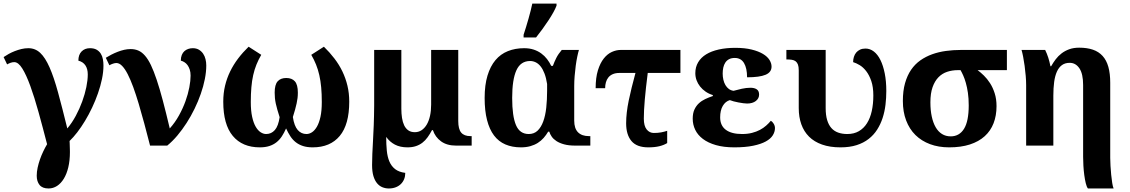

<svg xmlns="http://www.w3.org/2000/svg" viewBox="-51 -816 6335 1076"><path d="M107.9 -545.9Q146.5 -545.9 174.6 -519.5Q202.6 -493.2 226.8 -438.2Q251 -383.3 274.2 -298.3Q297.4 -213.4 326.2 -96.2Q352.5 -127.4 373.8 -167Q395 -206.5 409.9 -247.6Q424.8 -288.6 432.9 -328.1Q440.9 -367.7 440.9 -398.9Q440.9 -429.7 427.7 -449.5Q414.6 -469.2 388.2 -476.1Q388.2 -509.3 406.2 -527.6Q424.3 -545.9 453.1 -545.9Q476.1 -545.9 490.7 -537.4Q505.4 -528.8 513.9 -515.1Q522.5 -501.5 525.6 -484.1Q528.8 -466.8 528.8 -449.2Q528.8 -413.1 520.5 -373.3Q512.2 -333.5 498 -293Q483.9 -252.4 465.3 -213.1Q446.8 -173.8 425.5 -138.7Q404.3 -103.5 382.1 -74.7Q359.9 -45.9 338.9 -25.9Q339.4 -19.5 339.6 -11.2Q339.8 -2.9 340.1 5.6Q340.3 14.2 340.6 22.2Q340.8 30.3 340.8 36.1Q340.8 83.5 331.8 121.3Q322.8 159.2 306.6 185.5Q290.5 211.9 268.6 226.1Q246.6 240.2 221.2 240.2Q186.5 240.2 170.7 220.5Q154.8 200.7 154.8 168.9Q154.8 147 159.9 123.5Q165 100.1 173.1 76.9Q181.2 53.7 191.7 32Q202.1 10.3 212.9 -7.8Q188 -104.5 164.8 -188.2Q141.6 -272 118.9 -334.2Q96.2 -396.5 74 -432.1Q51.8 -467.8 28.8 -467.8Q18.6 -467.8 8.3 -464.1Q-2 -460.4 -11.2 -455.1L-30.8 -496.1Q-18.1 -504.9 -2.2 -513.7Q13.7 -522.5 31.7 -529.5Q49.8 -536.6 69.1 -541.3Q88.4 -545.9 107.9 -545.9Z M1105 -449.2Q1105 -413.1 1096.9 -372.6Q1088.9 -332 1074.2 -290Q1059.6 -248 1039.3 -206.3Q1019 -164.6 994.6 -126.7Q970.2 -88.9 942.9 -56.4Q915.5 -23.9 886.2 0H790Q773.4 -64.5 757.6 -123.8Q741.7 -183.1 726.3 -234.6Q710.9 -286.1 695.6 -328.1Q680.2 -370.1 664.8 -400.1Q649.4 -430.2 633.5 -446.5Q617.7 -462.9 601.1 -462.9Q592.8 -462.9 582 -459.2Q571.3 -455.6 562 -450.2L542 -492.2Q556.2 -501 573.2 -509.8Q590.3 -518.6 608.4 -525.6Q626.5 -532.7 645 -536.9Q663.6 -541 681.2 -541Q704.6 -541 724.1 -532.7Q743.7 -524.4 761.2 -504.4Q778.8 -484.4 794.7 -451.4Q810.5 -418.5 827.1 -368.9Q843.8 -319.3 861.6 -252Q879.4 -184.6 900.4 -96.2Q930.2 -129.4 952.1 -169.2Q974.1 -209 988.5 -249Q1002.9 -289.1 1010 -326.4Q1017.1 -363.8 1017.1 -392.1Q1017.1 -411.6 1012.2 -426.3Q1007.3 -440.9 999.8 -451.2Q992.2 -461.4 982.4 -467.5Q972.7 -473.6 962.4 -476.1Q962.4 -494.6 967.8 -507.8Q973.1 -521 982.4 -529.3Q991.7 -537.6 1003.7 -541.7Q1015.6 -545.9 1029.3 -545.9Q1049.3 -545.9 1063.7 -537.4Q1078.1 -528.8 1087.4 -515.1Q1096.7 -501.5 1100.8 -484.1Q1105 -466.8 1105 -449.2Z M1701.2 9.8Q1670.4 9.8 1647.5 2.4Q1624.5 -4.9 1606.9 -18.6Q1589.4 -32.2 1576.4 -52Q1563.5 -71.8 1552.2 -96.2Q1541.5 -71.8 1528.6 -52Q1515.6 -32.2 1498.3 -18.6Q1481 -4.9 1458.3 2.4Q1435.5 9.8 1405.3 9.8Q1307.1 9.8 1253.7 -54.2Q1200.2 -118.2 1200.2 -246.1Q1200.2 -293.5 1210.2 -335.4Q1220.2 -377.4 1238.8 -415.5Q1257.3 -453.6 1283.4 -488Q1309.6 -522.5 1342.3 -554.2L1413.1 -508.8Q1397.5 -481.9 1386.2 -454.1Q1375 -426.3 1367.9 -394.8Q1360.8 -363.3 1357.7 -326.4Q1354.5 -289.6 1354.5 -244.1Q1354.5 -195.3 1362.1 -161.1Q1369.6 -127 1382.1 -105.7Q1394.5 -84.5 1409.9 -74.7Q1425.3 -64.9 1440.4 -64.9Q1469.7 -64.9 1489.3 -87.2Q1508.8 -109.4 1516.1 -159.2Q1508.8 -182.6 1503.4 -200.9Q1498 -219.2 1494.6 -235.4Q1491.2 -251.5 1489.7 -266.4Q1488.3 -281.2 1488.3 -296.9Q1488.3 -341.3 1504.9 -360.1Q1521.5 -378.9 1553.2 -378.9Q1585 -378.9 1601.6 -360.1Q1618.2 -341.3 1618.2 -296.9Q1618.2 -281.2 1616.5 -266.6Q1614.7 -252 1611.3 -236.3Q1607.9 -220.7 1602.8 -202.1Q1597.7 -183.6 1590.3 -160.2Q1597.7 -110.4 1617.4 -87.6Q1637.2 -64.9 1666.5 -64.9Q1682.1 -64.9 1697.3 -74.7Q1712.4 -84.5 1724.9 -105.7Q1737.3 -127 1744.9 -161.1Q1752.4 -195.3 1752.4 -244.1Q1752.4 -289.6 1749 -326.4Q1745.6 -363.3 1738.5 -394.8Q1731.4 -426.3 1720.2 -454.1Q1709 -481.9 1693.4 -508.8L1764.2 -554.2Q1796.9 -522.5 1823.2 -488Q1849.6 -453.6 1867.9 -415.5Q1886.2 -377.4 1896.2 -335.4Q1906.2 -293.5 1906.2 -246.1Q1906.2 -118.2 1853 -54.2Q1799.8 9.8 1701.2 9.8Z M2232.9 9.8Q2191.4 9.8 2162.1 -5.6Q2132.8 -21 2113.3 -48.8Q2113.3 -7.3 2116.7 27.8Q2120.1 63 2131.3 89.4Q2142.6 115.7 2163.8 132.1Q2185.1 148.4 2220.2 152.8Q2220.2 171.9 2213.9 187.7Q2207.5 203.6 2195.6 215.3Q2183.6 227.1 2166.5 233.6Q2149.4 240.2 2127.9 240.2Q2109.4 240.2 2092.3 233.4Q2075.2 226.6 2062.3 211.2Q2049.3 195.8 2041.7 170.7Q2034.2 145.5 2034.2 108.9Q2034.2 79.1 2035.6 46.6Q2037.1 14.2 2039.3 -25.4Q2041.5 -64.9 2043.5 -113.8Q2045.4 -162.6 2045.9 -225.1V-536.1H2198.2V-206.1Q2198.2 -179.2 2201.9 -155.3Q2205.6 -131.3 2214.1 -113.5Q2222.7 -95.7 2237.3 -85.4Q2252 -75.2 2273.9 -75.2Q2294.9 -75.2 2311.8 -86.4Q2328.6 -97.7 2340.6 -117.9Q2352.5 -138.2 2358.9 -166.7Q2365.2 -195.3 2365.2 -230V-536.1H2517.1V-138.2Q2517.1 -92.3 2533.7 -72.8Q2550.3 -53.2 2585 -53.2H2592.3V0H2504.9Q2453.6 0 2420.7 -23.9Q2387.7 -47.9 2375 -86.9H2370.1Q2358.4 -64.9 2345.5 -46.9Q2332.5 -28.8 2316.4 -16.4Q2300.3 -3.9 2279.8 2.9Q2259.3 9.8 2232.9 9.8Z M3173.3 0Q3136.2 0 3110.4 -7.1Q3084.5 -14.2 3067.4 -25.4Q3050.3 -36.6 3040.8 -50.5Q3031.2 -64.5 3027.3 -78.1H3021Q3009.8 -59.1 2995.6 -43Q2981.4 -26.9 2962.9 -15.1Q2944.3 -3.4 2920.9 3.2Q2897.5 9.8 2868.2 9.8Q2819.3 9.8 2781.2 -6.6Q2743.2 -22.9 2717.5 -56.9Q2691.9 -90.8 2678.5 -143.1Q2665 -195.3 2665 -267.1Q2665 -339.4 2680.9 -392.1Q2696.8 -444.8 2725.6 -479Q2754.4 -513.2 2795.4 -529.5Q2836.4 -545.9 2886.2 -545.9Q2916 -545.9 2939.7 -538.1Q2963.4 -530.3 2982.2 -516.6Q3001 -502.9 3014.6 -485.1Q3028.3 -467.3 3038.1 -446.8H3047.4Q3055.7 -469.7 3066.7 -491.5Q3077.6 -513.2 3097.2 -536.1H3193.4Q3189 -522 3184.1 -498.5Q3179.2 -475.1 3175.5 -447.5Q3171.9 -419.9 3169.4 -390.4Q3167 -360.8 3167 -334V-140.1Q3167 -96.2 3188.2 -74.7Q3209.5 -53.2 3249 -53.2H3257.3V0ZM2912.1 -64.9Q2941.9 -64.9 2961.7 -83.7Q2981.4 -102.5 2993.4 -135.3Q3005.4 -168 3010.3 -212.4Q3015.1 -256.8 3015.1 -308.1V-345.2Q3009.8 -379.4 3000.5 -403.8Q2991.2 -428.2 2978.8 -443.8Q2966.3 -459.5 2951.2 -466.8Q2936 -474.1 2919.9 -474.1Q2866.7 -474.1 2843 -422.1Q2819.3 -370.1 2819.3 -267.1Q2819.3 -165 2840.6 -115Q2861.8 -64.9 2912.1 -64.9ZM2883.3 -621.1Q2897.5 -664.1 2911.1 -712.2Q2924.8 -760.3 2932.1 -795.9H3067.9V-784.2Q3055.7 -752 3023.4 -702.9Q2991.2 -653.8 2953.1 -606H2883.3Z M3762.2 -407.2H3579.1Q3567.9 -319.8 3562.5 -257.6Q3557.1 -195.3 3557.1 -150.9Q3557.1 -110.4 3573 -90.6Q3588.9 -70.8 3613.3 -70.8Q3635.7 -70.8 3654.1 -74.2Q3672.4 -77.6 3688 -83V-14.2Q3669.9 -2.9 3644.3 3.4Q3618.7 9.8 3582 9.8Q3517.6 9.8 3487.8 -25.6Q3458 -61 3458 -125Q3458 -154.8 3461.7 -186.3Q3465.3 -217.8 3472.4 -252.2Q3479.5 -286.6 3489 -325.2Q3498.5 -363.8 3510.3 -407.2H3420.9Q3398.9 -407.2 3383.5 -400.6Q3368.2 -394 3358.6 -382.3Q3349.1 -370.6 3344.7 -355Q3340.3 -339.4 3340.3 -321.8H3287.1Q3287.1 -380.9 3299.8 -421.9Q3312.5 -462.9 3332.8 -488.3Q3353 -513.7 3377.9 -524.9Q3402.8 -536.1 3427.2 -536.1H3762.2Z M3999 -403.8Q3999 -385.7 4002.9 -368.9Q4006.8 -352.1 4014.6 -338.9Q4022.5 -325.7 4033.7 -317.4Q4044.9 -309.1 4060.1 -307.1Q4081.1 -313 4106.2 -318.6Q4131.3 -324.2 4154.8 -324.2Q4176.8 -324.2 4189.9 -315.4Q4203.1 -306.6 4203.1 -286.1Q4203.1 -264.2 4184.8 -250Q4166.5 -235.8 4135.7 -235.8Q4127.4 -235.8 4114.5 -237.5Q4101.6 -239.3 4087.4 -241.9Q4073.2 -244.6 4060.3 -248Q4047.4 -251.5 4039.1 -254.9Q4014.2 -247.6 3999.5 -222.4Q3984.9 -197.3 3984.9 -158.2Q3984.9 -112.3 4016.6 -88.6Q4048.3 -64.9 4107.9 -64.9Q4138.7 -64.9 4163.3 -71.3Q4188 -77.6 4207.8 -88.1Q4227.5 -98.6 4242.7 -112.1Q4257.8 -125.5 4269 -139.2Q4277.8 -134.3 4284.9 -122.6Q4292 -110.8 4292 -98.1Q4292 -77.1 4279.8 -57.6Q4267.6 -38.1 4240.5 -23.2Q4213.4 -8.3 4169.9 0.7Q4126.5 9.8 4064 9.8Q4004.9 9.8 3960.9 -2.9Q3917 -15.6 3888.2 -37.4Q3859.4 -59.1 3845.2 -88.4Q3831.1 -117.7 3831.1 -150.9Q3831.1 -181.2 3840.6 -201.9Q3850.1 -222.7 3865.7 -237.1Q3881.3 -251.5 3901.6 -261Q3921.9 -270.5 3943.8 -277.8V-283.2Q3921.4 -290 3903.3 -302.5Q3885.3 -314.9 3872.3 -331.3Q3859.4 -347.7 3852.5 -366.7Q3845.7 -385.7 3845.7 -405.8Q3845.7 -440.4 3861.6 -467Q3877.4 -493.7 3906.5 -511.5Q3935.5 -529.3 3977.1 -538.6Q4018.6 -547.9 4069.8 -547.9Q4123 -547.9 4161.4 -538.3Q4199.7 -528.8 4224.6 -513.9Q4249.5 -499 4261.2 -480.2Q4272.9 -461.4 4272.9 -442.9Q4272.9 -411.1 4239.3 -397Q4205.6 -382.8 4135.7 -382.8Q4135.7 -433.6 4118.7 -462.4Q4101.6 -491.2 4066.9 -491.2Q4047.4 -491.2 4034.4 -484.1Q4021.5 -477.1 4013.7 -465.1Q4005.9 -453.1 4002.4 -437.3Q3999 -421.4 3999 -403.8Z M4659.2 9.8Q4600.1 9.8 4555.9 -5.9Q4511.7 -21.5 4482.9 -50.3Q4454.1 -79.1 4439.7 -119.6Q4425.3 -160.2 4425.3 -210V-421.9Q4425.3 -441.9 4420.9 -453.9Q4416.5 -465.8 4408 -472.4Q4399.4 -479 4386.5 -481Q4373.5 -482.9 4356 -482.9V-536.1H4576.2V-210Q4576.2 -170.9 4584.5 -143.3Q4592.8 -115.7 4608.2 -98.4Q4623.5 -81.1 4646.2 -73Q4668.9 -64.9 4697.3 -64.9Q4734.9 -64.9 4762.2 -80.8Q4789.6 -96.7 4807.6 -125.2Q4825.7 -153.8 4834.5 -193.6Q4843.3 -233.4 4843.3 -280.8Q4843.3 -328.6 4831.8 -362.1Q4820.3 -395.5 4803.2 -417.5Q4786.1 -439.5 4766.4 -451.2Q4746.6 -462.9 4730 -467.8Q4730 -483.4 4734.4 -497.3Q4738.8 -511.2 4747.3 -521.5Q4755.9 -531.7 4768.8 -537.8Q4781.7 -543.9 4799.3 -543.9Q4824.7 -543.9 4846.2 -527.3Q4867.7 -510.7 4883.1 -479.7Q4898.4 -448.7 4907.2 -404.8Q4916 -360.8 4916 -306.2Q4916 -267.1 4911.4 -228.5Q4906.7 -189.9 4895.3 -154.8Q4883.8 -119.6 4864.7 -89.6Q4845.7 -59.6 4817.1 -37.4Q4788.6 -15.1 4749.8 -2.7Q4710.9 9.8 4659.2 9.8Z M5533.7 -221.2Q5533.7 -168 5517.1 -125.2Q5500.5 -82.5 5467.3 -52.5Q5434.1 -22.5 5384.3 -6.3Q5334.5 9.8 5268.1 9.8Q5209 9.8 5161.1 -8.1Q5113.3 -25.9 5079.3 -59.3Q5045.4 -92.8 5027.1 -141.1Q5008.8 -189.5 5008.8 -250Q5008.8 -306.6 5021 -349.9Q5033.2 -393.1 5054.9 -424.8Q5076.7 -456.5 5106.9 -477.8Q5137.2 -499 5173.3 -512Q5209.5 -524.9 5250.2 -530.5Q5291 -536.1 5334 -536.1H5591.8V-422.9H5427.7Q5444.3 -410.6 5462.9 -392.6Q5481.4 -374.5 5497.3 -349.9Q5513.2 -325.2 5523.4 -293.2Q5533.7 -261.2 5533.7 -221.2ZM5163.1 -242.2Q5163.1 -198.2 5170.7 -163.1Q5178.2 -127.9 5192.6 -103Q5207 -78.1 5228.3 -64.9Q5249.5 -51.8 5276.9 -51.8Q5325.2 -51.8 5351.6 -94.2Q5377.9 -136.7 5377.9 -225.1Q5377.9 -264.6 5373.3 -295.9Q5368.7 -327.1 5361.8 -351.3Q5355 -375.5 5346.9 -393.3Q5338.9 -411.1 5332 -422.9H5316.9Q5285.2 -422.9 5257.1 -413.6Q5229 -404.3 5208.3 -383.1Q5187.5 -361.8 5175.3 -327.4Q5163.1 -293 5163.1 -242.2Z M5699.7 -338.9Q5699.7 -362.8 5697.3 -391.1Q5694.8 -419.4 5691.2 -446.8Q5687.5 -474.1 5682.9 -497.8Q5678.2 -521.5 5673.8 -536.1H5806.2Q5816.4 -515.6 5823.5 -493.4Q5830.6 -471.2 5835.9 -444.8H5839.8Q5851.1 -464.8 5865.2 -483.6Q5879.4 -502.4 5898.2 -516.8Q5917 -531.2 5941.2 -540Q5965.3 -548.8 5997.1 -548.8Q6041 -548.8 6073.7 -537.6Q6106.4 -526.4 6128.2 -502.4Q6149.9 -478.5 6160.4 -441.2Q6170.9 -403.8 6170.9 -352.1V68.8Q6170.9 87.9 6172.4 113.3Q6173.8 138.7 6176.3 163.6Q6178.7 188.5 6182.1 209.5Q6185.5 230.5 6189.9 240.2H6045.9Q6038.6 231 6033.7 210.4Q6028.8 189.9 6025.4 164.6Q6022 139.2 6020.5 112.1Q6019 85 6019 63V-339.8Q6019 -401.9 5998.3 -432.9Q5977.5 -463.9 5943.8 -463.9Q5918 -463.9 5900.4 -451.2Q5882.8 -438.5 5872.1 -414.6Q5861.3 -390.6 5856.7 -356.7Q5852.1 -322.8 5852.1 -279.8V0H5699.7Z"/></svg>

Font: Droid Serif
Style: Bold
Weight: 700
Designer: Monotype Design team
Foundry: Monotype Imaging Inc.
Version: Version 1.03